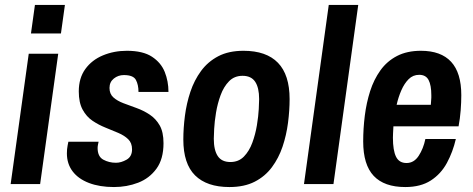

<svg xmlns="http://www.w3.org/2000/svg" viewBox="-20 -743 1909 775"><path d="M23 0 96 -526H215L142 0ZM105 -608 121 -723H242L226 -608Z M440 12Q382 12 339 -4.5Q296 -21 273 -51.5Q250 -82 250 -124Q250 -141 253 -156Q256 -171 256 -171H378Q378 -171 376 -161.5Q374 -152 374 -146Q374 -111 397 -98.5Q420 -86 448 -86Q469 -86 491 -98.5Q513 -111 513 -140Q513 -166 497.5 -181Q482 -196 457.5 -206.5Q433 -217 405.5 -228Q378 -239 353.5 -255.5Q329 -272 313.5 -300.5Q298 -329 298 -374Q298 -428 324.5 -464.5Q351 -501 395.5 -519.5Q440 -538 492 -538Q557 -538 593.5 -514Q630 -490 645 -452.5Q660 -415 660 -372H539Q539 -401 528.5 -420.5Q518 -440 480 -440Q457 -440 439.5 -426Q422 -412 422 -388Q422 -364 437.5 -350Q453 -336 478 -326.5Q503 -317 531 -307Q559 -297 584 -280.5Q609 -264 624.5 -237Q640 -210 640 -165Q640 -101 611.5 -62Q583 -23 537.5 -5.5Q492 12 440 12Z M906 12Q815 12 767.5 -35Q720 -82 720 -180Q720 -226 726.5 -276Q733 -326 748.5 -372.5Q764 -419 791.5 -456.5Q819 -494 861 -516Q903 -538 963 -538Q1055 -538 1102 -489.5Q1149 -441 1149 -343Q1149 -297 1142.5 -247Q1136 -197 1120.5 -151Q1105 -105 1077.5 -68Q1050 -31 1008 -9.5Q966 12 906 12ZM910 -89Q943 -89 964.5 -111Q986 -133 998.5 -167Q1011 -201 1017 -237.5Q1023 -274 1024.5 -303Q1026 -332 1026 -343Q1026 -389 1010 -413Q994 -437 959 -437Q926 -437 904.5 -415Q883 -393 870.5 -359Q858 -325 852 -288.5Q846 -252 844.5 -223Q843 -194 843 -183Q843 -137 859 -113Q875 -89 910 -89Z M1207 0 1307 -723H1426L1326 0Z M1616 12Q1531 12 1488.5 -33Q1446 -78 1446 -172Q1446 -224 1452.5 -276Q1459 -328 1474 -375Q1489 -422 1515.5 -459Q1542 -496 1582.5 -517Q1623 -538 1679 -538Q1760 -538 1801 -493.5Q1842 -449 1842 -359Q1842 -330 1839.5 -297.5Q1837 -265 1831 -233H1568Q1567 -217 1566.5 -204.5Q1566 -192 1566 -187Q1566 -136 1578.5 -110.5Q1591 -85 1621 -85Q1651 -85 1670 -114Q1689 -143 1697 -182H1820Q1808 -130 1784 -85.5Q1760 -41 1719 -14.5Q1678 12 1616 12ZM1581 -320H1719Q1721 -342 1721 -348.5Q1721 -355 1721 -359Q1721 -399 1710 -420Q1699 -441 1672 -441Q1647 -441 1629.5 -423.5Q1612 -406 1600 -378.5Q1588 -351 1581 -320Z"/></svg>

Font: Archivo Narrow
Style: Bold Italic
Weight: 700
Italic angle: -8°
Designer: Hector Gatti
Foundry: Omnibus-Type
Version: Version 3.002